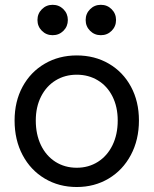

<svg xmlns="http://www.w3.org/2000/svg" viewBox="-20 -750 622 778"><path d="M39.1 -261.7Q39.1 -338.9 71.5 -398.7Q104 -458.5 161.4 -491.9Q218.8 -525.4 291 -525.4Q363.8 -525.4 421.1 -491.9Q478.5 -458.5 510.7 -398.7Q543 -338.9 543 -261.7Q543 -183.6 510.3 -122.1Q477.5 -60.5 420.2 -26.4Q362.8 7.8 291 7.8Q218.8 7.8 161.4 -26.4Q104 -60.5 71.5 -121.8Q39.1 -183.1 39.1 -261.7ZM457 -261.7Q457 -316.9 435.8 -359.1Q414.6 -401.4 376.7 -424.3Q338.9 -447.3 291 -447.3Q243.2 -447.3 205.6 -424.3Q168 -401.4 146.5 -359.1Q125 -316.9 125 -261.7Q125 -205.1 146 -161.6Q167 -118.2 204.8 -94.2Q242.7 -70.3 291 -70.3Q338.9 -70.3 376.7 -94.2Q414.6 -118.2 435.8 -161.6Q457 -205.1 457 -261.7ZM327.1 -668.9Q327.1 -694.8 345 -712.6Q362.8 -730.5 388.7 -730.5Q414.6 -730.5 432.4 -712.6Q450.2 -694.8 450.2 -668.9Q450.2 -643.1 432.4 -625.2Q414.6 -607.4 388.7 -607.4Q362.8 -607.4 345 -625.2Q327.1 -643.1 327.1 -668.9ZM131.8 -668.9Q131.8 -694.8 149.7 -712.6Q167.5 -730.5 193.4 -730.5Q219.2 -730.5 237.1 -712.6Q254.9 -694.8 254.9 -668.9Q254.9 -643.1 237.1 -625.2Q219.2 -607.4 193.4 -607.4Q167.5 -607.4 149.7 -625.2Q131.8 -643.1 131.8 -668.9Z"/></svg>

Font: Reddit Sans Fudge
Style: Regular
Weight: 400
Designer: Stephen Hutchings
Foundry: Reddit
Version: Version 1.011